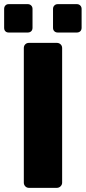

<svg xmlns="http://www.w3.org/2000/svg" viewBox="-45 -907 414 927"><path d="M95 0Q84 0 77 -7.5Q70 -15 70 -25V-675Q70 -686 77 -693Q84 -700 95 -700H229Q240 -700 247.5 -693Q255 -686 255 -675V-25Q255 -15 247.5 -7.5Q240 0 229 0ZM234 -750Q224 -750 217.5 -756Q211 -762 211 -773V-864Q211 -874 217.5 -880.5Q224 -887 234 -887H326Q336 -887 342.5 -880.5Q349 -874 349 -864V-773Q349 -762 342.5 -756Q336 -750 326 -750ZM-3 -750Q-13 -750 -19 -756Q-25 -762 -25 -773V-864Q-25 -874 -19 -880.5Q-13 -887 -3 -887H89Q99 -887 105.5 -880.5Q112 -874 112 -864V-773Q112 -762 105.5 -756Q99 -750 89 -750Z"/></svg>

Font: Rubik Light
Style: Bold
Weight: 700
Version: Version 2.104